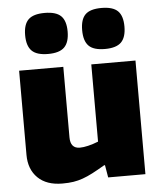

<svg xmlns="http://www.w3.org/2000/svg" viewBox="-56 -850 760 909"><g transform="rotate(-5 324.0 -396.0)"><path d="M190 -607Q136 -607 112.5 -630.5Q89 -654 89 -705Q89 -756 112.5 -779Q136 -802 190 -802Q244 -802 267.5 -779Q291 -756 291 -705Q291 -654 267.5 -630.5Q244 -607 190 -607ZM460 -607Q406 -607 383 -630.5Q360 -654 360 -705Q360 -756 383 -779Q406 -802 460 -802Q514 -802 537.5 -779Q561 -756 561 -705Q561 -654 537.5 -630.5Q514 -607 460 -607ZM204 10Q129 10 87.5 -30.5Q46 -71 46 -140V-540H256V-205Q256 -152 301 -152Q318 -152 341 -157.5Q364 -163 389 -173V-540H599V0H422L412 -59H408Q374 -39 349 -26Q324 -13 301.5 -5Q279 3 256.5 6.5Q234 10 204 10Z"/></g></svg>

Font: Encode Sans Narrow
Style: Black
Weight: 900
Designer: Pablo Impallari, Andres Torresi
Foundry: Pablo Impallari, Andres Torresi
Version: Version 1.000; ttfautohint (v1.00) -l 8 -r 50 -G 200 -x 14 -